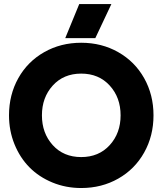

<svg xmlns="http://www.w3.org/2000/svg" viewBox="-20 -925 810 957"><path d="M384.8 12.2Q308.1 12.2 241.2 -15.4Q174.3 -43 127 -90.8Q79.6 -138.7 52.2 -206.1Q24.9 -273.4 24.9 -350.1Q24.9 -452.6 71.3 -535.4Q117.7 -618.2 200.2 -665Q282.7 -711.9 384.8 -711.9Q486.8 -711.9 569.3 -665Q651.9 -618.2 698.5 -535.4Q745.1 -452.6 745.1 -350.1Q745.1 -247.6 698.5 -164.6Q651.9 -81.5 569.3 -34.7Q486.8 12.2 384.8 12.2ZM242.9 -498.5Q189 -439 189 -350.1Q189 -261.2 242.9 -201.7Q296.9 -142.1 384.8 -142.1Q472.7 -142.1 526.9 -201.7Q581.1 -261.2 581.1 -350.1Q581.1 -439 526.9 -498.5Q472.7 -558.1 384.8 -558.1Q296.9 -558.1 242.9 -498.5ZM305.2 -734.9 375 -904.8H535.2L455.1 -734.9Z"/></svg>

Font: TASA Explorer
Style: Regular
Weight: 900
Designer: Weizhong Zhang
Foundry: Local Remote
Version: Version 1.000;Glyphs 3.1.2 (3151)